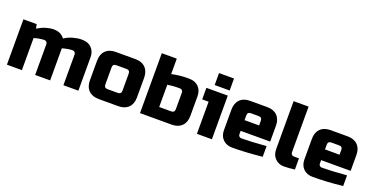

<svg xmlns="http://www.w3.org/2000/svg" viewBox="-27 -1404 4089 2108"><g transform="rotate(20 2017.5 -350.0)"><path d="M405 -540Q486 -540 530 -480Q576 -511 629.5 -525.5Q683 -540 725 -540H735Q803 -540 844 -499Q885 -458 885 -390V0H710V-360Q710 -375 700 -385Q690 -395 675 -395H670Q625 -395 555 -375V0H380V-360Q380 -375 370 -385Q360 -395 345 -395H340Q295 -395 225 -375V0H50V-530H205L215 -480Q262 -511 311.5 -525.5Q361 -540 395 -540Z M1515 -150Q1515 -75 1472.5 -32.5Q1430 10 1355 10H1125Q1050 10 1007.5 -32.5Q965 -75 965 -150V-380Q965 -455 1007.5 -497.5Q1050 -540 1125 -540H1355Q1430 -540 1472.5 -497.5Q1515 -455 1515 -380ZM1340 -365Q1340 -405 1300 -405H1180Q1140 -405 1140 -365V-165Q1140 -125 1180 -125H1300Q1340 -125 1340 -165Z M1960 -370Q1960 -385 1950 -395Q1940 -405 1925 -405H1900Q1858 -405 1827.5 -401Q1797 -397 1780 -395V-135H1920Q1960 -135 1960 -175ZM1780 -520Q1877 -540 1950 -540H1985Q2053 -540 2094 -499Q2135 -458 2135 -390V-160Q2135 -85 2092.5 -42.5Q2050 0 1975 0H1605V-700H1780Z M2445 -510V0H2270V-375H2195V-510ZM2270 -710H2445V-570H2270Z M2750 -415Q2710 -415 2710 -375V-320H2880V-375Q2880 -415 2840 -415ZM3035 -10Q2842 10 2685 10Q2617 10 2576 -31Q2535 -72 2535 -140V-380Q2535 -455 2577.5 -497.5Q2620 -540 2695 -540H2895Q2970 -540 3012.5 -497.5Q3055 -455 3055 -380V-195H2710V-155Q2710 -140 2720 -130Q2730 -120 2745 -120Q2844 -120 3035 -135Z M3415 0Q3348 10 3287.5 10Q3227 10 3186 -31Q3145 -72 3145 -140V-700H3320V-165Q3320 -150 3330 -140Q3340 -130 3355 -130H3415Z M3690 -415Q3650 -415 3650 -375V-320H3820V-375Q3820 -415 3780 -415ZM3975 -10Q3782 10 3625 10Q3557 10 3516 -31Q3475 -72 3475 -140V-380Q3475 -455 3517.5 -497.5Q3560 -540 3635 -540H3835Q3910 -540 3952.5 -497.5Q3995 -455 3995 -380V-195H3650V-155Q3650 -140 3660 -130Q3670 -120 3685 -120Q3784 -120 3975 -135Z"/></g></svg>

Font: Russo One
Style: Regular
Weight: 400
Designer: Jovanny lemonad
Foundry: Jovanny Lemonad
Version: Version 1.001